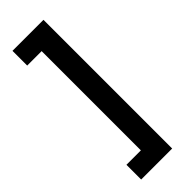

<svg xmlns="http://www.w3.org/2000/svg" viewBox="-296 -783 959 959"><g transform="rotate(-45 183.5 -303.5)"><path d="M267 151H48V47H150V-654H48V-758H267Z"/></g></svg>

Font: Josefin Sans Thin SemiBold
Style: Regular
Weight: 600
Version: Version 2.000